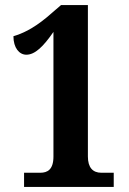

<svg xmlns="http://www.w3.org/2000/svg" viewBox="-20 -738 509 758"><path d="M75 -56V0H429V-56H380C346 -56 327 -77 327 -120V-718H221L164 -669C107 -622 66 -605 33 -595C33 -549 56 -522 84 -522C118 -522 151 -554 191 -612V-120C191 -68 167 -56 139 -56Z"/></svg>

Font: Noto Serif Sinhala ExtraCondensed ExtraBold
Style: Regular
Weight: 800
Width: 2
Designer: Jelle Bosma - Monotype Design Team
Foundry: Monotype Imaging Inc.
Version: Version 2.007